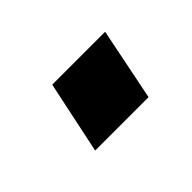

<svg xmlns="http://www.w3.org/2000/svg" viewBox="-38 -434 272 272"><g transform="rotate(-45 97.5 -298.5)"><path d="M42 -244 65 -353H171L149 -244Z"/></g></svg>

Font: Saira Condensed Medium
Style: Italic
Weight: 500
Width: 3
Italic angle: -12°
Designer: Hector Gatti with collaboration of the Omnibus-Type team
Foundry: Omnibus-Type
Version: Version 1.101